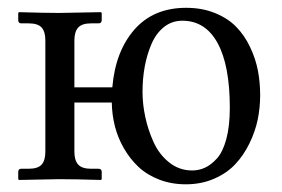

<svg xmlns="http://www.w3.org/2000/svg" viewBox="-20 -462 726 494"><path d="M449.2 -408.7Q422.4 -408.7 402.1 -392.6Q381.8 -376.5 370.1 -349.6Q358.4 -322.8 352.5 -291.3Q346.7 -259.8 346.7 -225.6Q346.7 -194.3 353.8 -161.1Q360.8 -127.9 375.2 -96.2Q389.6 -64.5 415.5 -43.9Q441.4 -23.4 474.6 -23.4Q491.7 -23.4 507.3 -30.5Q522.9 -37.6 538.1 -54.2Q553.2 -70.8 562.3 -104.2Q571.3 -137.7 571.3 -184.6Q571.3 -293.9 539.8 -351.3Q508.3 -408.7 449.2 -408.7ZM269 -237.3Q276.9 -330.1 325.9 -386Q375 -441.9 459 -441.9Q500.5 -441.9 533.7 -428.2Q566.9 -414.6 588.1 -392.6Q609.4 -370.6 623.5 -340.8Q637.7 -311 643.6 -280.3Q649.4 -249.5 649.4 -216.8Q649.4 -185.5 643.1 -154.5Q636.7 -123.5 621.8 -93Q606.9 -62.5 585.4 -39.6Q564 -16.6 531 -2.2Q498 12.2 458 12.2Q420.9 12.2 389.4 0Q357.9 -12.2 336.2 -32.7Q314.5 -53.2 298.8 -80.3Q283.2 -107.4 275.6 -137.2Q268.1 -167 267.6 -198.2H171.4V-71.8Q171.4 -49.3 181.2 -38.6Q190.9 -27.8 214.4 -27.8H233.4Q241.7 -27.8 241.7 -19.5V-1L239.7 1Q171.4 -1 132.3 -1L28.8 1L26.9 -1V-19.5Q26.9 -27.8 34.7 -27.8H53.7Q77.6 -27.8 87.2 -38.6Q96.7 -49.3 96.7 -71.8V-357.9Q96.7 -380.4 87.2 -391.1Q77.6 -401.9 53.7 -401.9H34.7Q26.9 -401.9 26.9 -410.2V-428.7L28.8 -430.7Q96.7 -428.7 132.3 -428.7L239.7 -430.7L241.7 -428.7V-410.2Q241.7 -401.9 233.4 -401.9H214.4Q190.9 -401.9 181.2 -391.1Q171.4 -380.4 171.4 -357.9V-237.3Z"/></svg>

Font: Libertinage
Style: f
Weight: 400
Designer: OSP
Foundry: OSP
Version: Version 1.0; 2008; OFL relea